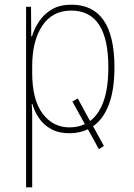

<svg xmlns="http://www.w3.org/2000/svg" viewBox="-20 -557 570 817"><path d="M91 240V-528H112L113 -402H116Q126 -436 147 -467Q168 -498 201.5 -517.5Q235 -537 284 -537Q467 -537 467 -270Q467 -176 443.5 -113Q420 -50 376 -20L422 64L401 78L354 -7Q319 10 276 10Q230 10 198 -7.5Q166 -25 146.5 -53.5Q127 -82 118 -114H115Q117 -89 117 -60.5Q117 -32 117 -3V240ZM276 -15Q313 -15 341 -29L288 -125L311 -138L363 -42Q400 -69 420.5 -125.5Q441 -182 441 -271Q441 -512 283 -512Q203 -512 160 -447.5Q117 -383 117 -275V-247Q117 -133 161 -74Q205 -15 276 -15Z"/></svg>

Font: Noto Sans Mono Condensed Thin
Style: Regular
Weight: 100
Width: 3
Designer: Monotype Design Team
Foundry: Monotype Imaging Inc.
Version: Version 2.014; ttfautohint (v1.8.4.7-5d5b)